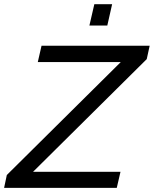

<svg xmlns="http://www.w3.org/2000/svg" viewBox="-37 -912 747 932"><path d="M507.3 -891.6 483.9 -788.1H397L420.9 -891.6ZM689.5 -689.9 675.3 -625 123.5 -78.1H547.9L529.8 0H-17.1L-3.9 -62.5L549.3 -610.8H146.5L164.6 -689.9Z"/></svg>

Font: HK Grotesk Medium Legacy Italic
Style: Regular
Weight: 500
Italic angle: -13°
Designer: Alfredo Marco Pradil
Foundry: Hanken Design Co.
Version: Version 2.022;PS 002.022;hotconv 1.0.88;makeotf.lib2.5.64775